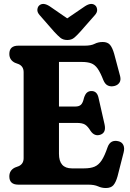

<svg xmlns="http://www.w3.org/2000/svg" viewBox="-20 -930 655 967"><path d="M27 -658.5Q27 -700 72.5 -700H406.5Q438.5 -700 456.5 -709.2Q474.5 -718.5 497.5 -718.5Q521.5 -718.5 533.8 -704.5Q546 -690.5 555 -659L585 -546.5Q590 -526.5 581.5 -513.8Q573 -501 556.5 -497Q539 -492.5 524.2 -498.8Q509.5 -505 500.5 -526.5Q485.5 -565 471.5 -584.8Q457.5 -604.5 439 -611.2Q420.5 -618 392.5 -618H277V-393.5H359.5Q378.5 -393.5 388 -402.8Q397.5 -412 403 -437Q409 -456 418.2 -463.8Q427.5 -471.5 440 -471.5Q468.5 -472 476 -438.5L506.5 -304Q516 -262 485.5 -251.5Q456 -241.5 436 -271Q422 -294 408.2 -302.5Q394.5 -311 365.5 -311H277V-155.5Q277 -82 342 -82H403.5Q435.5 -82 456 -90.5Q476.5 -99 491.8 -122Q507 -145 522 -189Q536 -227.5 575 -219Q594 -215 601.2 -199.5Q608.5 -184 602.5 -161.5L572 -42Q563.5 -11.5 551 2.8Q538.5 17 513 17Q492.5 17 473.8 8.5Q455 0 424 0H72.5Q27 0 27 -41.5Q27 -72 55 -86L75 -93.5Q99 -105 99 -133.5V-566.5Q99 -595 75 -606.5L55 -614Q27 -628 27 -658.5ZM384 -770Q367.5 -751.5 353.8 -740Q340 -728.5 319 -728.5Q297.5 -728.5 283.8 -740Q270 -751.5 253 -770L180 -853.5Q167 -868 168.2 -881.5Q169.5 -895 177 -902Q196.5 -920 230 -898.5L318.5 -837.5L408 -898.5Q441 -920 460.5 -902Q468 -895 469.2 -881.5Q470.5 -868 457.5 -853.5Z"/></svg>

Font: Fraunces 144pt S100
Style: Bold
Weight: 700
Version: Version 1.000; ttfautohint (v1.8.3)